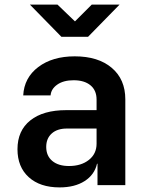

<svg xmlns="http://www.w3.org/2000/svg" viewBox="-20 -805 640 835"><path d="M239 10Q154 10 105 -34.5Q56 -79 56 -156Q56 -237 112 -281.5Q168 -326 268 -326H400V-372Q400 -412 373.5 -434Q347 -456 300 -456Q256 -456 229 -437Q202 -418 200 -390H81Q85 -467 146.5 -513.5Q208 -560 305 -560Q407 -560 466 -510Q525 -460 525 -373V0H404V-93H402Q391 -45 348 -17.5Q305 10 239 10ZM280 -83Q333 -83 366.5 -109.5Q400 -136 400 -180V-246H271Q229 -246 205 -224.5Q181 -203 181 -166Q181 -127 207.5 -105Q234 -83 280 -83ZM247 -645 110 -785H230L306 -712L379 -785H500L363 -645Z"/></svg>

Font: NKDuy Mono
Style: Bold
Weight: 700
Monospace: yes
Designer: NKDuy
Foundry: NKDuy
Version: Version 2.251; ttfautohint (v1.8.4.7-5d5b)